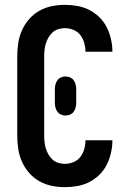

<svg xmlns="http://www.w3.org/2000/svg" viewBox="-20 -763 540 791"><path d="M247 8Q220 8 193 2.5Q166 -3 142 -16.5Q118 -30 99.5 -51.5Q81 -73 70 -98Q59 -123 55 -150.5Q51 -178 51 -205V-530Q51 -557 55 -584.5Q59 -612 70 -637Q81 -662 99.5 -683.5Q118 -705 142 -718.5Q166 -732 193 -737.5Q220 -743 247 -743Q273 -743 298.5 -738.5Q324 -734 347 -722.5Q370 -711 389 -692.5Q408 -674 419.5 -651Q431 -628 437 -602.5Q443 -577 443 -551V-550H332V-551Q332 -569 327 -586.5Q322 -604 311 -618.5Q300 -633 282.5 -640Q265 -647 247 -647Q234 -647 220.5 -643Q207 -639 197 -630Q187 -621 180 -609Q173 -597 169 -584Q165 -571 163.5 -557.5Q162 -544 162 -530V-205Q162 -191 163.5 -177.5Q165 -164 169 -151Q173 -138 180 -126Q187 -114 197 -105Q207 -96 220.5 -92Q234 -88 247 -88Q265 -88 282.5 -95Q300 -102 311 -116.5Q322 -131 327 -148.5Q332 -166 332 -184V-185H443V-184Q443 -158 437 -132.5Q431 -107 419.5 -84Q408 -61 389 -42.5Q370 -24 347 -12.5Q324 -1 298.5 3.5Q273 8 247 8ZM250 -287Q240 -287 231 -291Q222 -295 216.5 -302.5Q211 -310 208.5 -320Q206 -330 206 -339V-396Q206 -405 208.5 -415Q211 -425 216.5 -432.5Q222 -440 231 -444Q240 -448 250 -448Q260 -448 269 -444Q278 -440 283.5 -432.5Q289 -425 291.5 -415Q294 -405 294 -396V-339Q294 -330 291.5 -320Q289 -310 283.5 -302.5Q278 -295 269 -291Q260 -287 250 -287Z"/></svg>

Font: Iosevka Algr
Style: Bold
Weight: 700
Monospace: yes
Designer: Belleve Invis
Foundry: Belleve Invis
Version: Version 26.0.2; ttfautohint (v1.8.3)